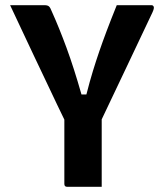

<svg xmlns="http://www.w3.org/2000/svg" viewBox="-20 -720 640 740"><path d="M372 0H239Q228 0 228 -11V-259Q218 -279 200 -317Q182 -355 159 -403.5Q136 -452 111 -504.5Q86 -557 62.5 -607.5Q39 -658 19 -700H152Q163 -700 168.5 -695.5Q174 -691 180 -675Q208 -613 236.5 -535.5Q265 -458 294 -356H313Q326 -407 338 -446Q350 -485 362.5 -521.5Q375 -558 391 -600.5Q407 -643 430 -700H564Q570 -700 572.5 -694Q575 -688 567 -671Q519 -569 467.5 -461Q416 -353 372 -260Z"/></svg>

Font: Recursive Mn Lnr St
Style: Bold
Weight: 700
Monospace: yes
Version: Version 1.079;hotconv 1.0.112;makeotfexe 2.5.65598; ttfautoh